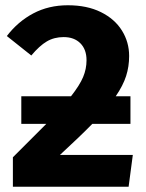

<svg xmlns="http://www.w3.org/2000/svg" viewBox="-20 -710 557 730"><path d="M485 -121 469 0H29V-112L79 -162Q79 -162 156 -239H61V-344H250Q283 -386 296 -417Q309 -448 309 -481Q309 -522 285.5 -545.5Q262 -569 222 -569Q186 -569 158 -552.5Q130 -536 99 -499L6 -573Q48 -628 106.5 -659Q165 -690 238 -690Q311 -690 363.5 -664Q416 -638 443.5 -594Q471 -550 471 -497Q471 -457 459.5 -421Q448 -385 420 -344H476V-239H331Q286 -193 208 -121Z"/></svg>

Font: Fira Sans BGR
Style: Bold
Weight: 700
Designer: bBox Type GmbH & Carrois Corporate GbR & Edenspiekermann AG
Foundry: bBox Type GmbH & Carrois Corporate GbR & Edenspiekermann AG
Version: Version 4.301